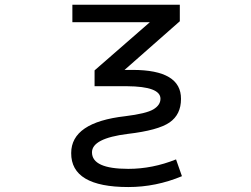

<svg xmlns="http://www.w3.org/2000/svg" viewBox="-20 -544 1040 794"><path d="M279.3 -452.1V-524.4H723.6V-456.1L495.1 -254.9H528.3Q729.5 -254.9 728.5 -134.8Q728.5 -70.3 681.2 -37.6Q633.8 -4.9 507.8 9.8Q360.4 28.3 360.4 85.9Q360.4 154.3 510.7 154.3Q610.4 154.3 708 115.2L732.4 184.6Q625 229.5 510.7 229.5Q273.4 229.5 274.4 88.9Q274.4 -38.1 498 -63.5Q585 -74.2 614.3 -91.8Q643.6 -109.4 643.6 -135.7Q643.6 -186.5 504.9 -187.5H371.1V-252.9L599.6 -452.1Z"/></svg>

Font: Gen Shin Gothic Monospace Regular
Style: Regular
Weight: 400
Designer: [Source Han Sans]
Ryoko NISHIZUKA  (kana & ideographs); Paul D. Hunt (Latin, Greek & Cyrillic); Wenlong ZHANG  (bopomofo
Version: Version 1.002.20150607